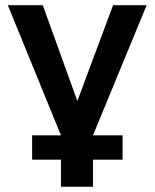

<svg xmlns="http://www.w3.org/2000/svg" viewBox="-20 -516 590 732"><path d="M102.5 0H212.4L9.8 -496.1H143.1L274.9 -130.9L411.1 -496.1H539.1L334.5 0H447.3V92.8H334.5V195.8H212.4V92.8H102.5Z"/></svg>

Font: Code New Roman
Style: Bold
Weight: 700
Monospace: yes
Designer: Sam Radian
Foundry: Code New Roman
Version: Version 1.508 October 19, 2014